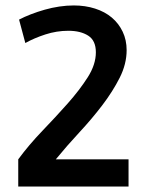

<svg xmlns="http://www.w3.org/2000/svg" viewBox="-20 -685 544 705"><path d="M50 -613Q69 -623 93.5 -632.5Q118 -642 144.5 -649.5Q171 -657 198 -661Q225 -665 251 -665Q293 -665 329 -653.5Q365 -642 390.5 -620.5Q416 -599 430.5 -568.5Q445 -538 445 -501Q445 -450 419.5 -399.5Q394 -349 355.5 -298.5Q317 -248 271 -198.5Q225 -149 185 -100H452V0H47V-100Q86 -153 135.5 -204.5Q185 -256 228.5 -305Q272 -354 302 -401Q332 -448 332 -493Q332 -536 304 -554Q276 -572 231 -572Q188 -572 146.5 -558.5Q105 -545 73 -527Z"/></svg>

Font: Quattrocento Sans
Style: Bold
Weight: 700
Designer: Pablo Impallari
Foundry: Pablo Impallari, Igino Marini, Brenda Gallo
Version: Version 2.000